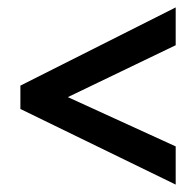

<svg xmlns="http://www.w3.org/2000/svg" viewBox="-20 -608 530 518"><path d="M454 -110 35 -314V-377L454 -588V-486L163 -346L454 -213Z"/></svg>

Font: Noto Sans Kannada Condensed SemiBold
Style: Regular
Weight: 600
Width: 3
Designer: Jelle Bosma - Monotype Design Team
Foundry: Monotype Imaging Inc.
Version: Version 2.005; ttfautohint (v1.8.4.7-5d5b)